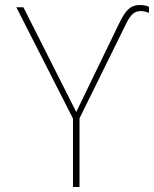

<svg xmlns="http://www.w3.org/2000/svg" viewBox="-20 -743 612 763"><path d="M270 0H296V-273L473 -632C494 -676 507 -699 540 -699C553 -699 564 -695 572 -692V-716C564 -720 552 -723 536 -723C493 -723 475 -694 452 -647L283 -298L73 -714H45L270 -272Z"/></svg>

Font: Noto Sans Mono SemiCondensed Thin
Style: Regular
Weight: 100
Width: 4
Designer: Monotype Design Team
Foundry: Monotype Imaging Inc.
Version: Version 2.014